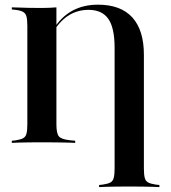

<svg xmlns="http://www.w3.org/2000/svg" viewBox="-20 -602 721 809"><path d="M95.2 -201.6V-492.7Q95.2 -518.5 91.5 -532.3Q87.9 -546 77 -552Q66.1 -558.1 45.2 -560.5L29.8 -562.1V-571Q41.9 -571 59.3 -570.2Q76.6 -569.4 98.8 -569Q121 -568.5 146 -568.5H156.5Q187.9 -568.5 217.7 -571V-201.6ZM146 -2.4Q121 -2.4 98.8 -2Q76.6 -1.6 59.3 -1.2Q41.9 -0.8 29.8 0V-8.9L45.2 -10.5Q66.1 -13.7 77 -19.4Q87.9 -25 91.5 -38.7Q95.2 -52.4 95.2 -78.2V-201.6H217.7V-78.2Q217.7 -40.3 227.8 -27.8Q237.9 -15.3 272.6 -11.3L296.8 -8.9V0Q283.1 -0.8 262.9 -1.2Q242.7 -1.6 217.7 -2Q192.7 -2.4 165.3 -2.4H157.3ZM462.9 -201.6V-400.8Q462.9 -484.7 436.3 -522.6Q409.7 -560.5 353.2 -560.5Q308.9 -560.5 272.6 -539.1Q236.3 -517.7 206.5 -471.8L204.8 -478.2Q237.1 -530.6 284.3 -556.5Q331.5 -582.3 392.7 -582.3Q488.7 -582.3 537.5 -528.6Q586.3 -475 586.3 -371V-201.6ZM513.7 183.9Q489.5 183.9 467.3 184.3Q445.2 184.7 427.4 185.1Q409.7 185.5 397.6 186.3V177.4L412.9 175.8Q434.7 172.6 445.2 166.9Q455.6 161.3 459.3 147.2Q462.9 133.1 462.9 108.1V-201.6H586.3V108.1Q586.3 133.1 589.9 147.2Q593.5 161.3 604.4 166.9Q615.3 172.6 636.3 175.8L651.6 177.4V186.3Q639.5 185.5 621.8 185.1Q604 184.7 582.3 184.3Q560.5 183.9 535.5 183.9H525Z"/></svg>

Font: Playfair 144pt SemiCondensed
Style: Bold
Weight: 700
Width: 4
Designer: Claus Eggers Sørensen
Foundry: Claus Eggers Sørensen
Version: Version 2.203